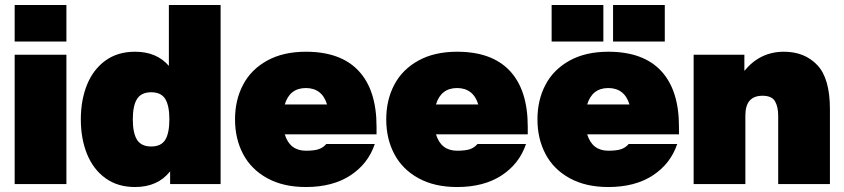

<svg xmlns="http://www.w3.org/2000/svg" viewBox="-20 -740 3395 772"><path d="M39 -520H247V0H39ZM39 -720H247V-573H39Z M664 0V-51Q614 12 523 12Q453 12 404 -23.5Q355 -59 330 -120.5Q305 -182 305 -260Q305 -338 330 -399.5Q355 -461 404 -496.5Q453 -532 523 -532Q610 -532 659 -475V-720H867V0ZM588 -151Q628 -151 644.5 -178Q661 -205 661 -260Q661 -315 644.5 -342Q628 -369 588 -369Q548 -369 531 -342Q514 -315 514 -260Q514 -205 531 -178Q548 -151 588 -151Z M925 -260Q925 -338 957.5 -399.5Q990 -461 1054.5 -496.5Q1119 -532 1210 -532Q1350 -532 1422 -455Q1494 -378 1494 -231V-200H1125Q1145 -134 1210 -134Q1243 -134 1261 -140Q1279 -146 1292 -161H1487Q1460 -81 1388.5 -34.5Q1317 12 1210 12Q1119 12 1054.5 -23.5Q990 -59 957.5 -120.5Q925 -182 925 -260ZM1295 -320Q1285 -353 1263.5 -369.5Q1242 -386 1210 -386Q1145 -386 1125 -320Z M1533 -260Q1533 -338 1565.5 -399.5Q1598 -461 1662.5 -496.5Q1727 -532 1818 -532Q1958 -532 2030 -455Q2102 -378 2102 -231V-200H1733Q1753 -134 1818 -134Q1851 -134 1869 -140Q1887 -146 1900 -161H2095Q2068 -81 1996.5 -34.5Q1925 12 1818 12Q1727 12 1662.5 -23.5Q1598 -59 1565.5 -120.5Q1533 -182 1533 -260ZM1903 -320Q1893 -353 1871.5 -369.5Q1850 -386 1818 -386Q1753 -386 1733 -320Z M2141 -260Q2141 -338 2173.5 -399.5Q2206 -461 2270.5 -496.5Q2335 -532 2426 -532Q2566 -532 2638 -455Q2710 -378 2710 -231V-200H2341Q2361 -134 2426 -134Q2459 -134 2477 -140Q2495 -146 2508 -161H2703Q2676 -81 2604.5 -34.5Q2533 12 2426 12Q2335 12 2270.5 -23.5Q2206 -59 2173.5 -120.5Q2141 -182 2141 -260ZM2511 -320Q2501 -353 2479.5 -369.5Q2458 -386 2426 -386Q2361 -386 2341 -320ZM2198 -720H2406V-573H2198ZM2445 -720H2653V-573H2445Z M3046 -355Q2977 -355 2977 -276V0H2769V-520H2973V-455Q3036 -532 3132 -532Q3215 -532 3266 -478.5Q3317 -425 3317 -301V0H3109V-274Q3109 -311 3096 -333Q3083 -355 3046 -355Z"/></svg>

Font: Aspekta 1000
Style: Regular
Weight: 1000
Designer: Ivo Dolenc
Version: Version 2.000